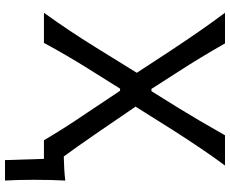

<svg xmlns="http://www.w3.org/2000/svg" viewBox="-95 -658 906 756"><g transform="rotate(90 358.0 -280.0)"><path d="M690.9 -84Q688 -30.3 688 40Q688 108.4 690.9 153.3H610.4L605.5 0H532.2Q485.4 -80.1 423.3 -170.9L337.4 -299.8H329.1L248 -170.4Q199.2 -92.8 148.9 0H30.3Q101.1 -98.1 166 -203.1L266.6 -365.7L179.7 -498.5Q94.2 -627.9 30.3 -712.9H150.9Q206.1 -615.7 261.2 -530.8L330.1 -423.3H338.9L406.7 -532.2Q447.3 -597.7 512.7 -712.9H631.8Q576.7 -639.6 493.2 -509.3L399.9 -360.8L496.6 -219.2Q565.4 -119.1 596.2 -78.1Q649.4 -79.1 690.9 -84Z"/></g></svg>

Font: Commissioner Flair
Style: Regular
Weight: 400
Designer: Kostas Bartsokas
Foundry: Kostas Bartsokas
Version: Version 1.000